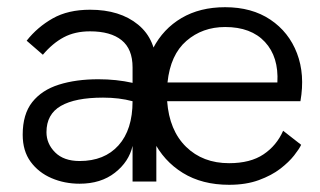

<svg xmlns="http://www.w3.org/2000/svg" viewBox="-20 -504 887 533"><path d="M201 6Q159 6 123 -9.5Q87 -25 65 -55Q43 -85 43 -130Q43 -187 69.5 -220.5Q96 -254 143.5 -269Q191 -284 253 -284Q303 -284 348 -274V-317Q348 -368 317.5 -392.5Q287 -417 230 -417Q188 -417 157 -400.5Q126 -384 99 -352L54 -391Q84 -429 126.5 -453Q169 -477 230 -477Q313 -477 363.5 -435.5Q414 -394 414 -317V0H348V-99Q338 -55 299 -24.5Q260 6 201 6ZM201 -57Q270 -57 309 -100.5Q348 -144 348 -223Q311 -233 266 -233Q189 -233 149 -210Q109 -187 109 -137Q109 -105 133 -81Q157 -57 201 -57ZM816 -102Q811 -91 796.5 -72.5Q782 -54 758 -35.5Q734 -17 698.5 -4Q663 9 616 9Q541 9 487.5 -24Q434 -57 405.5 -114.5Q377 -172 377 -245Q377 -316 405 -370Q433 -424 484 -454Q535 -484 605 -484Q679 -484 730.5 -449.5Q782 -415 804.5 -356Q827 -297 814 -223H444Q450 -142 496.5 -96.5Q543 -51 616 -51Q675 -51 711.5 -75.5Q748 -100 766 -141ZM605 -429Q542 -429 497.5 -390.5Q453 -352 445 -275H750Q754 -346 715.5 -387.5Q677 -429 605 -429Z"/></svg>

Font: Lil Grotesk
Style: Regular
Weight: 400
Designer: Bastien Sozeau
Foundry: NBR — Bastien Sozeau
Version: Version 4.002; ttfautohint (v1.8.4.7-5d5b)